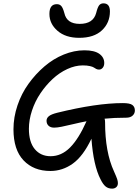

<svg xmlns="http://www.w3.org/2000/svg" viewBox="-20 -1016 822 1142"><path d="M451.2 -791Q370.1 -791 322 -832.8Q273.9 -874.5 273.9 -933.1Q273.9 -991.2 317.9 -991.2Q335 -991.2 344.7 -980Q354.5 -968.8 362.8 -938Q377 -874 454.1 -874Q534.2 -874 551.8 -938Q560.1 -971.7 569.3 -983.9Q578.6 -996.1 595.2 -996.1Q633.8 -996.1 633.8 -948.2Q633.8 -880.4 586.4 -835.7Q539.1 -791 451.2 -791ZM301.8 -256.8Q280.8 -256.8 268.8 -268.1Q256.8 -279.3 256.8 -297.9Q256.8 -313.5 270.8 -325Q284.7 -336.4 319.8 -345.2Q553.7 -402.8 710.9 -402.8Q752.4 -402.8 767.3 -391.6Q782.2 -380.4 782.2 -358.9Q782.2 -340.8 768.8 -328.4Q755.4 -315.9 730 -315.9Q659.2 -315.9 602.1 -310.1Q605 -301.3 605 -289.1Q605 -111.3 658.2 3.9Q672.4 35.6 676.8 48.8Q681.2 62 681.2 73.2Q681.2 88.9 671.4 97.4Q661.6 106 647 106Q624 106 608.4 93.3Q592.8 80.6 578.1 50.8Q535.6 -31.7 523.9 -190.9Q474.1 -86.4 412.8 -42.7Q351.6 1 279.8 1Q179.7 1 119.9 -62.3Q60.1 -125.5 60.1 -247.1Q60.1 -318.4 84 -389.2Q107.9 -460 149.7 -517.8Q191.4 -575.7 244.4 -621.1Q297.4 -666.5 359.4 -691.7Q421.4 -716.8 481.9 -716.8Q541.5 -716.8 570.8 -695.8Q600.1 -674.8 600.1 -641.1Q600.1 -624 591.1 -613Q582 -602.1 568.8 -602.1Q560.1 -602.1 552.2 -606Q544.4 -609.9 538.1 -614.5Q531.7 -619.1 514.6 -623Q497.6 -627 472.2 -627Q427.2 -627 380.1 -605.2Q333 -583.5 292.7 -545.9Q252.4 -508.3 220.5 -460.9Q188.5 -413.6 170.2 -358.2Q151.9 -302.7 151.9 -250Q151.9 -170.9 187 -128.9Q222.2 -86.9 280.8 -86.9Q345.2 -86.9 396.5 -138.4Q447.8 -189.9 494.1 -293.9L495.1 -294.9Q459 -288.1 416 -277.8Q373 -267.6 346.4 -262.2Q319.8 -256.8 301.8 -256.8Z"/></svg>

Font: Shantell Sans Irregular Bouncy
Style: Regular
Weight: 400
Designer: Stephen Nixon, Anya Danilova, Shantell Martin
Foundry: Arrow Type
Version: Version 1.006;[9816181b4]